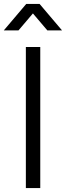

<svg xmlns="http://www.w3.org/2000/svg" viewBox="-52 -960 337 980"><path d="M-32.5 -805 82 -940H150L264.5 -805H189.5L116 -891.5L42.5 -805ZM80 0V-720H153.5V0Z"/></svg>

Font: Vela Sans
Style: Regular
Weight: 400
Designer: Principal design: Mikhail Sharanda - project Manrope.
Design modification: Ravid Balaliev
Foundry: Mikhail Sharanda
Version: Version 1.001